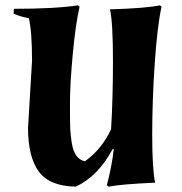

<svg xmlns="http://www.w3.org/2000/svg" viewBox="-20 -684 681 719"><path d="M85 -205 100 -457Q100 -565 88 -616Q54 -622 31 -633L32 -651Q186 -651 272 -664L278 -659Q263 -594 252.5 -481.5Q242 -369 242 -298Q242 -227 243 -202.5Q244 -178 249 -147Q259 -88 298 -80Q361 -125 396 -200Q403 -316 403 -457Q403 -598 392 -649Q526 -653 579 -664L585 -659Q569 -587 559.5 -447Q550 -307 550 -179Q550 -51 561 0Q430 6 387 15L380 10Q399 -62 406 -125L402 -126Q346 -22 263 15Q165 13 125 -42Q85 -97 85 -205Z"/></svg>

Font: Almendra
Style: Bold Italic
Weight: 700
Italic angle: -12°
Designer: Ana Sanfelippo
Foundry: Ana Sanfelippo
Version: Version 1.004